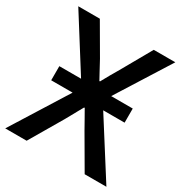

<svg xmlns="http://www.w3.org/2000/svg" viewBox="-175 -891 975 1024"><g transform="rotate(30 312.0 -379.5)"><path d="M85 -344.7V-431.6H218.8L12.7 -758.8H145.5L252.9 -574.2Q265.6 -550.8 285.6 -513.7Q305.7 -476.6 309.6 -469.7H313.5Q343.8 -525.4 373 -574.2L477.5 -758.8H610.4L404.3 -431.6H537.1V-344.7H405.3L624 0H490.2L373 -201.2Q363.3 -219.7 341.8 -256.8Q320.3 -293.9 313.5 -306.6H309.6Q302.7 -294.9 291 -273.4Q279.3 -252 269.5 -234.4Q259.8 -216.8 251 -201.2L132.8 0H1L216.8 -344.7Z"/></g></svg>

Font: Gothic A1 SemiBold
Style: Regular
Weight: 600
Version: Version 2.50